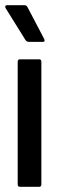

<svg xmlns="http://www.w3.org/2000/svg" viewBox="-28 -718 219 738"><path d="M48 0Q40 0 40 -10V-480Q40 -490 48 -490H123Q131 -490 131 -480V-10Q131 0 123 0ZM84 -557Q75 -557 70 -564L-6 -686Q-9 -691 -7.5 -694.5Q-6 -698 -1 -698H66Q74 -698 78 -690L142 -568Q144 -563 143 -560Q142 -557 136 -557Z"/></svg>

Font: Sofia Sans Extra Condensed SemiBold
Style: Regular
Weight: 600
Designer: Botio Nikoltchev, Ani Petrova
Foundry: lettersoup
Version: Version 4.101